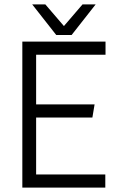

<svg xmlns="http://www.w3.org/2000/svg" viewBox="-20 -857 543 877"><path d="M82 -667H462V-607H145V-380H412L402 -320H145V-60H461V0H82ZM307 -697H237L127 -837H187L272 -738L357 -837H417Z"/></svg>

Font: Epunda Sans Light
Style: Regular
Weight: 300
Designer: Simon Atzbach
Foundry: typofactur
Version: Version 2.204; ttfautohint (v1.8.4.7-5d5b)